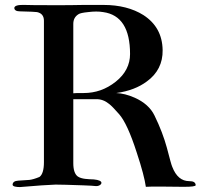

<svg xmlns="http://www.w3.org/2000/svg" viewBox="-20 -754 813 778"><path d="M773 -4C772 -15 764 -20 747 -20C716 -20 693 -39 678 -78C675 -84 668 -110 656 -156C645 -196 629 -239 606 -286C591 -317 564 -341 526 -358C499 -370 474 -376 451 -377C502 -384 543 -400 575 -424C618 -455 640 -498 639 -551C638 -613 612 -660 561 -693C518 -720 464 -734 400 -734H317C275 -733 244 -733 223 -733C142 -733 95 -733 81 -734C53 -735 39 -731 38 -722C38 -713 46 -708 61 -708C102 -707 125 -706 130 -705C149 -701 158 -689 158 -670V-97C158 -66 152 -46 140 -37C123 -30 109 -26 99 -25L54 -22C39 -21 32 -16 31 -6C31 2 46 4 61 4C130 -2 178 -5 205 -6C224 -6 261 -5 317 -3C344 -2 361 -1 368 0C380 1 391 -6 391 -13C391 -20 381 -25 360 -27C337 -28 311 -28 295 -39C283 -48 277 -66 277 -93V-352H368C388 -353 406 -346 422 -333C430 -327 444 -313 463 -291C485 -266 509 -214 534 -136C555 -73 567 -26 571 3C585 2 604 2 628 2C691 3 723 3 724 3C757 3 773 1 773 -4ZM507 -535C507 -492 488 -454 449 -423C410 -392 367 -377 319 -377C296 -377 282 -377 277 -376V-657C277 -675 284 -688 299 -697C304 -700 316 -703 337 -705C360 -708 381 -708 398 -705C471 -695 507 -638 507 -535Z"/></svg>

Font: GFS Fleischman
Style: Regular
Weight: 400
Designer: George Matthiopoulos
Foundry: George Matthiopoulos
Version: Version 1.0